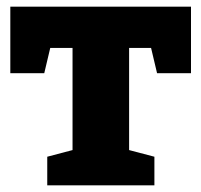

<svg xmlns="http://www.w3.org/2000/svg" viewBox="-20 -557 605 577"><path d="M11 -337V-537H554V-337H452L434 -413H368V-106L444 -86V0H122V-86L198 -106V-413H131L113 -337Z"/></svg>

Font: Bitter Pro ExtraBold
Style: Regular
Weight: 800
Designer: Sol Matas, and Bitter project Authors
Foundry: Sol Matas
Version: Version 1.010